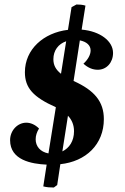

<svg xmlns="http://www.w3.org/2000/svg" viewBox="-20 -764 557 856"><path d="M220 72 235 61 249 -32C363 -44 443 -120 443 -233C443 -310 402 -361 308 -403L336 -584C366 -578 384 -562 384 -539C384 -520 372 -498 352 -480C373 -461 394 -453 416 -453C455 -453 484 -485 484 -528C484 -581 426 -625 344 -632L361 -739C348 -743 334 -744 321 -744L299 -732L283 -631C174 -618 91 -544 91 -442C91 -372 128 -331 229 -286L196 -80C159 -87 139 -112 139 -143C139 -159 144 -175 154 -191C136 -209 116 -217 97 -217C59 -217 25 -183 25 -139C25 -50 121 -33 188 -30L173 67C188 71 203 72 220 72ZM252 -435C228 -454 218 -474 218 -500C218 -539 240 -568 275 -580ZM258 -89 283 -248C301 -229 310 -206 310 -179C310 -135 289 -104 258 -89Z"/></svg>

Font: Caladea
Style: Bold Italic
Weight: 700
Italic angle: -9°
Designer: Carolina Giovagnoli and Andres Torresi
Foundry: Carolina Giovagnoli & Andres Torresi
Version: Version 1.001;hotconv 1.0.109;makeotfexe 2.5.65596